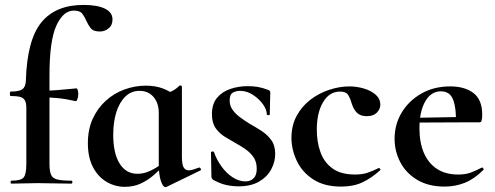

<svg xmlns="http://www.w3.org/2000/svg" viewBox="-20 -746 2009 780"><path d="M27 0Q23 0 23 -6Q23 -12 27 -12Q65 -12 76 -25Q87 -38 87 -81V-306Q87 -328 81 -338.5Q75 -349 61 -352.5Q47 -356 23 -356Q20 -356 20 -365Q20 -374 23 -374Q58 -374 71 -383.5Q84 -393 85 -418Q90 -584 148 -655Q206 -726 319 -726Q375 -726 406 -711Q437 -696 437 -667Q437 -643 421 -630.5Q405 -618 386 -618Q359 -618 348.5 -631.5Q338 -645 331 -661Q324 -677 314.5 -690Q305 -703 280 -703Q237 -703 209 -642Q181 -581 181 -439V-81Q181 -52 187 -37Q193 -22 212 -17Q231 -12 270 -12Q274 -12 274 -6Q274 0 270 0Q235 0 201.5 -1Q168 -2 133 -2Q104 -2 76.5 -1Q49 0 27 0ZM288 -335Q249 -344 213.5 -347.5Q178 -351 138 -351V-377Q176 -377 213 -380Q250 -383 291 -387Q294 -387 296 -379.5Q298 -372 298 -363Q298 -353 294.5 -343.5Q291 -334 288 -335Z M487 13Q447 13 412.5 -7.5Q378 -28 357.5 -67.5Q337 -107 337 -164Q337 -220 356.5 -263Q376 -306 409.5 -336.5Q443 -367 485.5 -382.5Q528 -398 573 -398Q611 -398 642 -386.5Q673 -375 698 -352L625 -288Q625 -314 615.5 -334Q606 -354 588.5 -365.5Q571 -377 547 -377Q513 -377 489 -353.5Q465 -330 452.5 -290Q440 -250 440 -198Q440 -123 466 -81.5Q492 -40 538 -40Q558 -40 576.5 -46.5Q595 -53 612 -63.5Q629 -74 642 -84L650 -77Q629 -56 605 -35Q581 -14 552 -0.5Q523 13 487 13ZM652 14Q642 14 633.5 -11Q625 -36 625 -82V-359Q653 -366 672 -373Q691 -380 709 -398Q711 -400 715 -398.5Q719 -397 719 -394V-109Q719 -78 726 -66Q733 -54 747 -54Q754 -54 764.5 -57Q775 -60 788 -65Q792 -67 795 -61.5Q798 -56 795 -54L657 13Q655 14 652 14Z M913 -338Q913 -317 924.5 -300.5Q936 -284 954 -270.5Q972 -257 993 -244Q1018 -230 1042 -214.5Q1066 -199 1082 -177Q1098 -155 1098 -120Q1098 -88 1081.5 -57.5Q1065 -27 1032 -8Q999 11 949 11Q924 11 899 5.5Q874 0 845 -16Q843 -18 841 -21Q839 -24 839 -28L837 -127Q837 -130 842.5 -130.5Q848 -131 849 -129Q860 -97 880 -69.5Q900 -42 925.5 -25.5Q951 -9 977 -9Q997 -9 1010 -21.5Q1023 -34 1023 -60Q1023 -88 1010.5 -106.5Q998 -125 979 -138.5Q960 -152 940 -163Q917 -176 894 -190Q871 -204 856 -225.5Q841 -247 841 -282Q841 -324 862 -349Q883 -374 916.5 -385Q950 -396 986 -396Q1008 -396 1026.5 -393Q1045 -390 1069 -381Q1078 -378 1078 -370Q1078 -350 1077 -328.5Q1076 -307 1076 -281Q1076 -278 1070 -278Q1064 -278 1064 -281Q1064 -300 1048.5 -322Q1033 -344 1008 -360.5Q983 -377 954 -377Q940 -377 926.5 -370Q913 -363 913 -338Z M1366 12Q1297 12 1252 -17.5Q1207 -47 1185.5 -93Q1164 -139 1164 -186Q1164 -236 1185 -275Q1206 -314 1240.5 -340.5Q1275 -367 1317 -381Q1359 -395 1400 -395Q1429 -395 1458 -386.5Q1487 -378 1506 -361.5Q1525 -345 1525 -320Q1525 -303 1511 -288.5Q1497 -274 1470 -274Q1445 -274 1431 -287Q1417 -300 1409 -325Q1402 -349 1393.5 -361.5Q1385 -374 1361 -374Q1318 -374 1292.5 -331Q1267 -288 1267 -219Q1267 -169 1282 -127.5Q1297 -86 1331 -61.5Q1365 -37 1422 -37Q1452 -37 1472.5 -44Q1493 -51 1518 -63Q1520 -65 1523.5 -61Q1527 -57 1525 -55Q1490 -23 1453 -5.5Q1416 12 1366 12Z M1786 12Q1721 12 1675.5 -15Q1630 -42 1606.5 -86.5Q1583 -131 1583 -182Q1583 -241 1612 -289Q1641 -337 1692 -366Q1743 -395 1809 -395Q1868 -395 1903.5 -368Q1939 -341 1939 -280Q1939 -267 1937 -258Q1935 -249 1928 -249H1832Q1834 -306 1821 -340.5Q1808 -375 1771 -375Q1731 -375 1707.5 -334Q1684 -293 1684 -225Q1684 -167 1702 -125Q1720 -83 1755 -60Q1790 -37 1841 -37Q1871 -37 1891.5 -44.5Q1912 -52 1937 -65Q1939 -67 1942.5 -63Q1946 -59 1944 -56Q1907 -19 1868.5 -3.5Q1830 12 1786 12ZM1649 -248 1648 -267 1867 -271V-249Z"/></svg>

Font: Cormorant Infant Light
Style: Bold
Weight: 700
Version: Version 4.001